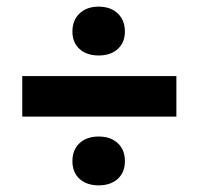

<svg xmlns="http://www.w3.org/2000/svg" viewBox="-20 -520 592 578"><path d="M47 -169V-291H511V-169ZM277 -353Q241 -353 219.5 -372.5Q198 -392 198 -425Q198 -459 219.5 -479.5Q241 -500 277 -500Q313 -500 334.5 -479.5Q356 -459 356 -425Q356 -392 334.5 -372.5Q313 -353 277 -353ZM277 38Q241 38 219.5 18.5Q198 -1 198 -35Q198 -69 219.5 -89Q241 -109 277 -109Q313 -109 334.5 -89Q356 -69 356 -35Q356 -1 334.5 18.5Q313 38 277 38Z"/></svg>

Font: Ysabeau Black
Style: Italic
Weight: 900
Italic angle: -12°
Version: Version 2.000;gftools[0.9.27.dev2+g8671c4b]